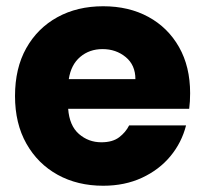

<svg xmlns="http://www.w3.org/2000/svg" viewBox="-20 -586 656 614"><path d="M575 -185Q561 -130 525 -86.5Q489 -43 434 -17.5Q379 8 310 8Q228 8 164.5 -27Q101 -62 64.5 -126.5Q28 -191 28 -279Q28 -368 64 -432Q100 -496 163.5 -531Q227 -566 310 -566Q392 -566 454.5 -532Q517 -498 552.5 -435.5Q588 -373 588 -288Q588 -261 585 -238H198Q202 -184 232.5 -157.5Q263 -131 304 -131Q340 -131 361 -147Q382 -163 393 -185ZM308 -429Q266 -429 236.5 -404Q207 -379 200 -333H413Q413 -378 382 -403.5Q351 -429 308 -429Z"/></svg>

Font: Poppins
Style: Bold
Weight: 700
Designer: Ninad Kale (Devanagari), Jonny Pinhorn (Latin)
Version: Version 5.002